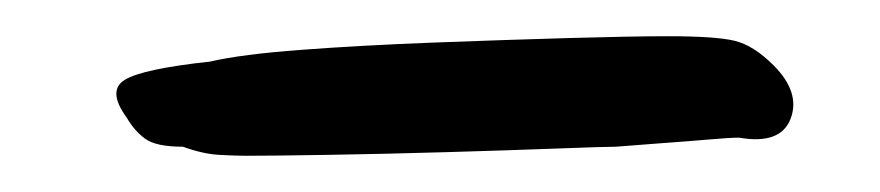

<svg xmlns="http://www.w3.org/2000/svg" viewBox="-20 -76 486 106"><path d="M116 10Q110 10 101 9.5Q92 9 81 5Q66 5 60 0.5Q54 -4 50 -11Q39 -26 49 -32Q59 -38 96 -42Q113 -46 146.5 -48.5Q180 -51 219.5 -52.5Q259 -54 294 -55Q329 -56 349 -56Q375 -56 385.5 -53.5Q396 -51 407 -40Q422 -25 416.5 -10.5Q411 4 388 0Q383 0 371.5 1Q360 2 346 3Q332 4 320 5Q314 5 287.5 6Q261 7 226.5 8Q192 9 161 9.5Q130 10 116 10Z"/></svg>

Font: Caveat Medium
Style: Regular
Weight: 500
Designer: Pablo Impallari
Foundry: Pablo Impallari
Version: Version 2.000